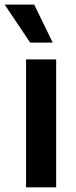

<svg xmlns="http://www.w3.org/2000/svg" viewBox="-45 -799 326 819"><path d="M66.1 0H194.6V-545.5H66.1ZM-25.2 -779.5 83.8 -617.2H180L100.9 -779.5Z"/></svg>

Font: Margiela Sans Semi Bold
Style: Regular
Weight: 600
Designer: Stefan Endress, Andreas Faust
Version: Version 1.100;FEAKit 1.0